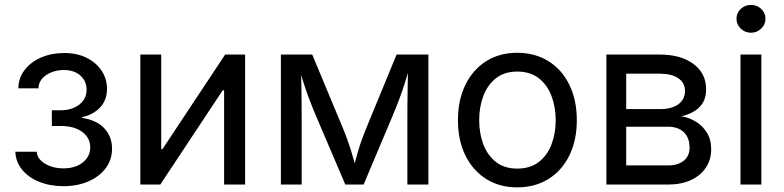

<svg xmlns="http://www.w3.org/2000/svg" viewBox="-20 -768 3263 799"><path d="M244.1 6.8Q189 6.8 143.8 -11.2Q98.6 -29.3 72 -61.8Q45.4 -94.2 43.9 -136.7H132.8Q134.8 -106.9 167 -87.2Q199.2 -67.4 243.7 -67.4Q293.5 -67.4 324.5 -92Q355.5 -116.7 355.5 -154.3Q355.5 -194.3 322.3 -219Q289.1 -243.7 232.4 -243.7H195.8V-309.1H232.4Q278.8 -309.1 309.6 -332.5Q340.3 -356 340.3 -394Q340.3 -430.7 314.5 -453.6Q288.6 -476.6 246.1 -476.6Q204.1 -476.6 172.6 -455.8Q141.1 -435.1 140.1 -400.4H56.2Q57.1 -444.3 83 -477.5Q108.9 -510.7 151.9 -529.1Q194.8 -547.4 247.1 -547.4Q301.3 -547.4 341.3 -527.1Q381.3 -506.8 403.3 -473.1Q425.3 -439.5 425.3 -398.4Q425.3 -350.6 395.8 -320.1Q366.2 -289.6 321.8 -280.8V-277.3Q382.8 -268.1 414.6 -233.6Q446.3 -199.2 446.3 -148.9Q446.3 -104 420.4 -68.8Q394.5 -33.7 348.6 -13.4Q302.7 6.8 244.1 6.8Z M1000 0H912.6V-392.1H906.7L647 0H564V-541H650.9V-147.5H656.2L917 -541H1000Z M1148.9 0V-541H1279.3L1405.3 -238.8Q1416.5 -211.9 1425 -188.2Q1433.6 -164.6 1440.2 -143.3Q1446.8 -122.1 1452.4 -101.3Q1458 -80.6 1463.9 -59.6H1448.2Q1453.6 -79.6 1459.2 -100.1Q1464.8 -120.6 1471.2 -142.3Q1477.5 -164.1 1486.1 -187.7Q1494.6 -211.4 1505.9 -238.8L1630.4 -541H1762.7V0H1675.3V-281.2Q1675.3 -310.1 1675.5 -337.6Q1675.8 -365.2 1676.3 -392.6Q1676.8 -419.9 1677.2 -447.5Q1677.7 -475.1 1678.2 -503.9H1689Q1677.2 -462.4 1666.5 -428Q1655.8 -393.6 1642.8 -358.9Q1629.9 -324.2 1611.8 -281.2L1493.2 0H1417L1296.9 -281.2Q1278.8 -323.7 1265.9 -358.4Q1252.9 -393.1 1241.9 -427.7Q1231 -462.4 1219.2 -503.9H1232.4Q1232.9 -479 1233.4 -452.1Q1233.9 -425.3 1234.4 -397Q1234.9 -368.7 1235.1 -339.8Q1235.4 -311 1235.4 -281.2V0Z M2132.3 11.7Q2058.6 11.7 2003.2 -23.2Q1947.8 -58.1 1916.7 -121.1Q1885.7 -184.1 1885.7 -267.6Q1885.7 -351.6 1916.7 -415Q1947.8 -478.5 2003.2 -513.4Q2058.6 -548.3 2132.3 -548.3Q2206.5 -548.3 2262.5 -513.4Q2318.4 -478.5 2349.4 -415Q2380.4 -351.6 2380.4 -267.6Q2380.4 -184.1 2349.4 -121.1Q2318.4 -58.1 2262.5 -23.2Q2206.5 11.7 2132.3 11.7ZM2132.3 -66.4Q2186.5 -66.4 2222.2 -94Q2257.8 -121.6 2275.1 -167.2Q2292.5 -212.9 2292.5 -267.6Q2292.5 -322.3 2275.1 -368.4Q2257.8 -414.6 2222.2 -442.4Q2186.5 -470.2 2132.3 -470.2Q2079.1 -470.2 2043.9 -442.4Q2008.8 -414.6 1991.5 -368.7Q1974.1 -322.8 1974.1 -267.6Q1974.1 -212.9 1991.5 -167.2Q2008.8 -121.6 2043.7 -94Q2078.6 -66.4 2132.3 -66.4Z M2503.4 0V-541H2725.1Q2813.5 -541 2866 -501.7Q2918.5 -462.4 2918.5 -396.5Q2918.5 -349.1 2890.1 -321.5Q2861.8 -293.9 2814.5 -284.2Q2845.7 -279.8 2874 -262.9Q2902.3 -246.1 2920.9 -217.3Q2939.5 -188.5 2939.5 -146.5Q2939.5 -104 2917.7 -70.8Q2896 -37.6 2855.7 -18.8Q2815.4 0 2759.8 0ZM2585.9 -79.6H2759.8Q2801.8 -79.6 2825.7 -99.4Q2849.6 -119.1 2849.6 -153.3Q2849.6 -194.8 2825.7 -217.8Q2801.8 -240.7 2759.8 -240.7H2585.9ZM2585.9 -314H2726.1Q2775.4 -314 2803 -334.2Q2830.6 -354.5 2830.6 -389.6Q2830.6 -423.3 2802.7 -442.4Q2774.9 -461.4 2725.1 -461.4H2585.9Z M3061.5 0V-541H3148.4V0ZM3105 -631.8Q3080.6 -631.8 3062.7 -648.9Q3044.9 -666 3044.9 -689.9Q3044.9 -714.4 3062.7 -731Q3080.6 -747.6 3105 -747.6Q3129.9 -747.6 3147.7 -731Q3165.5 -714.4 3165.5 -689.9Q3165.5 -666 3147.7 -648.9Q3129.9 -631.8 3105 -631.8Z"/></svg>

Font: Inter 17pt
Style: Regular
Weight: 400
Version: Version 4.001;git-66647c0bb